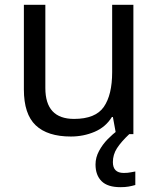

<svg xmlns="http://www.w3.org/2000/svg" viewBox="-20 -556 658 796"><path d="M533 -536V0H461L448 -71H444Q418 -29 372 -9.5Q326 10 274 10Q177 10 128 -36.5Q79 -83 79 -185V-536H168V-191Q168 -63 287 -63Q376 -63 410.5 -113Q445 -163 445 -257V-536ZM448 116Q448 161 493 161Q510 161 521.5 158.5Q533 156 541 155V211Q527 215 513 217.5Q499 220 479 220Q426 220 401 195Q376 170 376 126Q376 97 390.5 70Q405 43 426.5 21Q448 -1 468 -15L516 0Q482 32 465 58.5Q448 85 448 116Z"/></svg>

Font: Noto Sans Tamil Supplement
Style: Regular
Weight: 400
Designer: Ek Type
Foundry: Ek Type
Version: Version 2.001; ttfautohint (v1.8.4.7-5d5b)